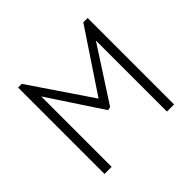

<svg xmlns="http://www.w3.org/2000/svg" viewBox="-159 -874 1068 1068"><g transform="rotate(-45 375.5 -340.0)"><path d="M367 -237 158 -554V0H102V-680H131L375 -320L615 -680H649V0H593V-559L387 -241Z"/></g></svg>

Font: Palanquin ExtraLight
Style: Regular
Weight: 275
Designer: Pria Ravichandran
Version: Version 1.001